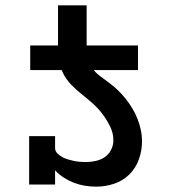

<svg xmlns="http://www.w3.org/2000/svg" viewBox="-20 -690 640 718"><path d="M496 -428H93V-520H197V-670H304V-520H496ZM340 8Q318 8 297 4.5Q276 1 256.5 -6.5Q237 -14 219 -25.5Q201 -37 186 -53V0H89V-181H186V-136Q186 -125 194.5 -116.5Q203 -108 213 -102.5Q223 -97 233.5 -94Q244 -91 255 -88.5Q266 -86 277.5 -85Q289 -84 300 -84Q319 -84 337.5 -88Q356 -92 371 -102Q386 -112 395 -129Q404 -146 404 -165Q404 -192 392 -216.5Q380 -241 364 -262.5Q348 -284 328 -302Q308 -320 287 -336.5Q266 -353 247 -372.5Q228 -392 216 -416Q204 -440 200.5 -466.5Q197 -493 197 -520H304Q304 -498 308 -476.5Q312 -455 324 -437Q336 -419 353.5 -406Q371 -393 388.5 -380Q406 -367 421.5 -352Q437 -337 450.5 -320Q464 -303 475 -284.5Q486 -266 494 -246Q502 -226 506.5 -204.5Q511 -183 511 -161Q511 -127 499.5 -94.5Q488 -62 464 -38Q440 -14 407 -3Q374 8 340 8Z"/></svg>

Font: Iosevka Etoile Semibold
Style: Regular
Weight: 600
Designer: Belleve Invis
Foundry: Belleve Invis
Version: Version 22.1.2; ttfautohint (v1.8.4)